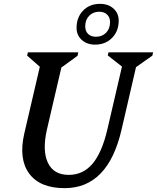

<svg xmlns="http://www.w3.org/2000/svg" viewBox="-20 -962 816 998"><path d="M106 -267 187 -615 121 -673 125 -690H387L383 -672L299 -611L224 -289Q199 -179 229 -116Q259 -53 337 -53Q412 -53 461 -111Q510 -169 538 -289L614 -616L540 -674L544 -690H776L772 -673L687 -613L612 -289Q542 16 316 16Q188 16 132 -59.5Q76 -135 106 -267ZM474 -730Q432 -730 405 -754.5Q378 -779 378 -817Q378 -872 412 -907Q446 -942 500 -942Q543 -942 570 -917.5Q597 -893 597 -855Q597 -800 562.5 -765Q528 -730 474 -730ZM479 -771Q511 -771 531.5 -792Q552 -813 552 -847Q552 -872 536.5 -886.5Q521 -901 496 -901Q464 -901 443.5 -880Q423 -859 423 -825Q423 -800 438 -785.5Q453 -771 479 -771Z"/></svg>

Font: Platypi
Style: Italic
Weight: 400
Italic angle: -13°
Designer: David Sargent
Foundry: Bolt Cutter Type
Version: Version 1.200; ttfautohint (v1.8.4.7-5d5b)